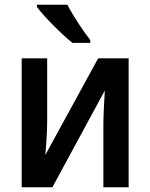

<svg xmlns="http://www.w3.org/2000/svg" viewBox="-20 -786 631 806"><path d="M263 -766H135V-757C163 -718 241 -640 284 -606H359V-618C330 -654 286 -721 263 -766ZM178 -541H71V0H200L420 -406C418 -369 414 -307 414 -264V0H520V-541H392L170 -135C174 -173 178 -234 178 -274Z"/></svg>

Font: Noto Sans UI SemiCondensed Medium
Style: Regular
Weight: 500
Width: 4
Designer: Monotype Design Team
Foundry: Monotype Imaging Inc.
Version: Version 1.901